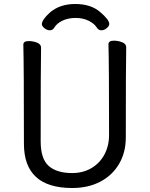

<svg xmlns="http://www.w3.org/2000/svg" viewBox="-20 -919 750 963"><path d="M342 24Q100 24 100 -198Q100 -586 97 -695Q97 -713 124 -713Q146 -713 166 -705Q186 -697 186 -680Q184 -584 184 -210Q184 -122 224.5 -86.5Q265 -51 342 -51Q396 -51 438 -75.5Q480 -100 503.5 -143.5Q527 -187 527 -242Q527 -595 524 -697Q524 -715 551 -715Q573 -715 593 -707Q613 -699 613 -682Q611 -594 611 -230Q611 -154 577 -96.5Q543 -39 482.5 -7.5Q422 24 342 24ZM489 -767Q474 -767 466 -780Q453 -801 424.5 -815Q396 -829 359 -829Q321 -829 292.5 -815Q264 -801 252 -780Q244 -767 230 -767Q216 -767 203 -777.5Q190 -788 190 -798Q190 -819 229 -855Q279 -899 357 -899Q435 -899 481.5 -859.5Q528 -820 528 -799Q528 -788 515 -777.5Q502 -767 489 -767Z"/></svg>

Font: LXGW WenKai TC
Style: Bold
Weight: 700
Designer: LXGW / Fontworks Inc.
Foundry: LXGW / Fontworks Inc.
Version: Version 1.330;April 28, 2024